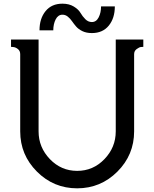

<svg xmlns="http://www.w3.org/2000/svg" viewBox="-20 -1015 840 1045"><path d="M480 -895Q504 -895 517 -920.5Q530 -946 530 -980H605Q605 -916 572 -875.5Q539 -835 480 -835Q450 -835 428.5 -845.5Q407 -856 394.5 -870.5Q382 -885 372 -899.5Q362 -914 349 -924.5Q336 -935 320 -935Q296 -935 283 -909.5Q270 -884 270 -850H195Q195 -914 228 -954.5Q261 -995 320 -995Q356 -995 381.5 -979.5Q407 -964 418 -945Q429 -926 444.5 -910.5Q460 -895 480 -895ZM610 -800H760V-760Q754 -760 746 -759Q738 -758 724 -748Q710 -738 710 -720V-300Q710 -172 619 -81Q528 10 400 10Q272 10 181 -81Q90 -172 90 -300V-720Q90 -738 77.5 -748Q65 -758 52 -759L40 -760V-800H190V-300Q190 -213 251.5 -149Q313 -85 400 -85Q487 -85 548.5 -149Q610 -213 610 -300Z"/></svg>

Font: Laverick
Style: Regular
Weight: 400
Designer: Daniel Pimley
Foundry: Daniel Pimley
Version: Version 1.000;PS 001.001;hotconv 1.0.56